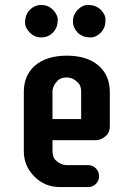

<svg xmlns="http://www.w3.org/2000/svg" viewBox="-20 -755 540 775"><path d="M335.9 0H220.7Q161.1 0 118.7 -42.5Q76.2 -85 76.2 -144.5V-384.3Q76.2 -450.7 121.1 -490.2Q168 -530.3 250 -530.3Q331.1 -530.3 377.9 -490.2Q423.3 -450.2 423.3 -383.3V-246.6Q423.3 -222.2 411.1 -210Q390.1 -189 365.2 -189H191.9V-145.5Q191.9 -120.6 204.1 -108.9Q225.6 -88.4 249.5 -88.4H335.9Q354.5 -88.4 367.2 -75.2Q379.9 -62 379.9 -43.7Q379.9 -25.4 367.2 -12.7Q354.5 0 335.9 0ZM307.6 -384.3Q307.6 -408.7 295.4 -420.9Q273.9 -442.4 250 -442.4Q225.6 -442.4 212.9 -429.7Q191.9 -408.7 191.9 -384.3V-274.4H307.6ZM147 -734.9Q173.8 -734.9 193.4 -715.8Q212.9 -695.8 212.9 -675.8Q212.9 -655.8 207.5 -644Q202.1 -632.3 193.4 -623Q173.8 -604 147 -604Q120.1 -604 100.6 -623Q81.1 -643.1 81.1 -663.1Q81.1 -695.8 100.6 -715.3Q120.1 -734.9 147 -734.9ZM293.9 -715.8Q313 -734.9 333.3 -734.9Q353.5 -734.9 365.5 -729.7Q377.4 -724.6 386.7 -715.8Q405.8 -696.3 405.8 -676Q405.8 -655.8 400.6 -644Q395.5 -632.3 386.7 -623Q367.2 -604 346.9 -604Q326.7 -604 314.7 -609.1Q302.7 -614.3 293.7 -623.3Q284.7 -632.3 279.5 -644Q274.4 -655.8 274.4 -669.2Q274.4 -682.6 279.5 -694.6Q284.7 -706.5 293.9 -715.8Z"/></svg>

Font: Supermercado
Style: Regular
Weight: 400
Designer: James Grieshaber
Foundry: James Grieshaber
Version: Version 1.002